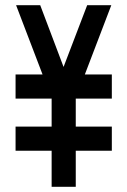

<svg xmlns="http://www.w3.org/2000/svg" viewBox="-20 -720 491 740"><path d="M179 0V-139H40V-232H179V-340H40V-433H144L42 -700H135L225 -462L316 -700H409L307 -433H411V-340H272V-232H411V-139H272V0Z"/></svg>

Font: Odibee Sans
Style: Regular
Weight: 400
Designer: James Barnard - Barnard Co. Limited
Version: Version 2.001; ttfautohint (v1.8.3)